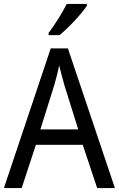

<svg xmlns="http://www.w3.org/2000/svg" viewBox="-20 -964 610 984"><path d="M425 -934V-944H322C300 -899 262 -839 229 -795V-784H285C330 -820 400 -895 425 -934ZM478 0H569L328 -716H240L0 0H91L164 -222H404ZM311 -524 381 -301H187L257 -524C265 -551 276 -592 283 -629C289 -602 305 -547 311 -524Z"/></svg>

Font: Noto Sans Sinhala SemiCondensed
Style: Regular
Weight: 400
Width: 4
Designer: Jelle Bosma - Monotype Design Team
Foundry: Monotype Imaging Inc.
Version: Version 2.006